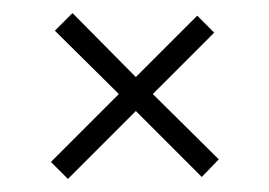

<svg xmlns="http://www.w3.org/2000/svg" viewBox="-20 -449 412 294"><path d="M84 -175 58 -201 162 -305 64 -402 91 -429 188 -331 282 -425 308 -399 214 -305 315 -205 289 -178 188 -279Z"/></svg>

Font: Smooch Sans Medium
Style: Regular
Weight: 500
Designer: Robert E. Leuschke
Foundry: Robert E. Leuschke
Version: Version 1.010; ttfautohint (v1.8.3)